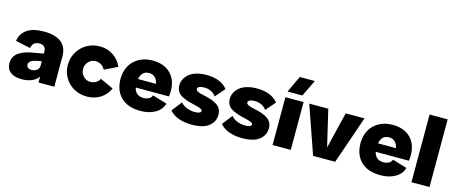

<svg xmlns="http://www.w3.org/2000/svg" viewBox="-45 -1331 4601 1940"><g transform="rotate(15 2256.0 -360.5)"><path d="M293 -509.8Q414.6 -509.8 476.8 -460.7Q539.1 -411.6 539.1 -314V-145V2H374V-60.1Q349.6 -24.4 305.2 -5.1Q260.7 14.2 200.2 14.2Q122.1 14.2 80.6 -19Q39.1 -52.2 39.1 -112.8Q39.1 -171.4 78.9 -209Q118.7 -246.6 206.1 -268.1Q214.8 -271 350.1 -293.9V-316.9Q350.1 -346.7 332 -364.3Q314 -381.8 283.2 -381.8Q212.9 -381.8 201.2 -312L45.9 -345.2Q56.6 -423.3 119.4 -466.6Q182.1 -509.8 293 -509.8ZM219.2 -145Q219.2 -124.5 234.1 -113.3Q249 -102.1 272 -102.1Q303.2 -102.1 326.7 -119.6Q350.1 -137.2 350.1 -167V-213.9Q310.1 -208 269 -196.8Q244.1 -189 231.7 -175Q219.2 -161.1 219.2 -145Z M613.8 -247.1Q613.8 -320.3 649.2 -381.1Q684.6 -441.9 745.8 -476.6Q807.1 -511.2 879.9 -511.2Q959 -511.2 1020 -470.9Q1081.1 -430.7 1112.8 -359.9L976.1 -293Q963.9 -320.8 936.5 -338.4Q909.2 -356 877 -356Q834 -356 803.5 -324Q772.9 -292 772.9 -247.1Q772.9 -202.6 803.5 -170.9Q834 -139.2 877 -139.2Q908.7 -139.2 934.8 -155Q960.9 -170.9 974.1 -196.8L1112.8 -132.8Q1081.5 -63.5 1020.5 -25.1Q959.5 13.2 879.9 13.2Q806.6 13.2 745.8 -20.3Q685.1 -53.7 649.4 -113.5Q613.8 -173.3 613.8 -247.1Z M1441.9 13.2Q1309.1 13.2 1236.8 -57.1Q1164.6 -127.4 1164.6 -250Q1164.6 -323.2 1195.8 -382.1Q1227.1 -440.9 1288.6 -476.1Q1350.1 -511.2 1431.6 -511.2Q1551.8 -511.2 1619.6 -443.6Q1687.5 -376 1687.5 -259.8Q1687.5 -225.1 1682.6 -203.1H1335.9Q1345.2 -161.6 1371.8 -141.4Q1398.4 -121.1 1435.5 -121.1Q1469.2 -121.1 1493.9 -134.5Q1518.6 -147.9 1524.9 -171.9L1677.7 -126Q1658.7 -59.6 1594.2 -23.2Q1529.8 13.2 1441.9 13.2ZM1335.9 -292H1523.9Q1515.6 -334.5 1491 -357.2Q1466.3 -379.9 1430.7 -379.9Q1352.1 -379.9 1335.9 -292Z M1976.6 13.2Q1901.4 13.2 1840.6 -8.5Q1779.8 -30.3 1744.1 -73.2L1827.1 -179.2Q1875 -121.6 1972.2 -118.2Q2000 -117.2 2019.8 -124.5Q2039.6 -131.8 2039.6 -146Q2039.6 -159.2 2017.6 -168.9Q1995.6 -178.7 1953.1 -188Q1848.6 -210 1802 -243.4Q1755.4 -276.9 1755.4 -339.8Q1755.4 -372.6 1770 -402.6Q1784.7 -432.6 1813 -457.3Q1841.3 -481.9 1888.2 -496.6Q1935.1 -511.2 1994.1 -511.2Q2146.5 -511.2 2216.3 -422.9L2129.4 -323.2Q2086.9 -382.8 2002.4 -382.8Q1969.7 -382.8 1952.6 -373Q1935.5 -363.3 1935.5 -350.1Q1935.5 -321.3 2014.2 -306.2Q2115.2 -287.1 2164.8 -252.2Q2214.4 -217.3 2214.4 -153.8Q2214.4 -79.1 2155.5 -33Q2096.7 13.2 1976.6 13.2Z M2504.4 13.2Q2429.2 13.2 2368.4 -8.5Q2307.6 -30.3 2272 -73.2L2355 -179.2Q2402.8 -121.6 2500 -118.2Q2527.8 -117.2 2547.6 -124.5Q2567.4 -131.8 2567.4 -146Q2567.4 -159.2 2545.4 -168.9Q2523.4 -178.7 2481 -188Q2376.5 -210 2329.8 -243.4Q2283.2 -276.9 2283.2 -339.8Q2283.2 -372.6 2297.9 -402.6Q2312.5 -432.6 2340.8 -457.3Q2369.1 -481.9 2416 -496.6Q2462.9 -511.2 2522 -511.2Q2674.3 -511.2 2744.1 -422.9L2657.2 -323.2Q2614.7 -382.8 2530.3 -382.8Q2497.6 -382.8 2480.5 -373Q2463.4 -363.3 2463.4 -350.1Q2463.4 -321.3 2542 -306.2Q2643.1 -287.1 2692.6 -252.2Q2742.2 -217.3 2742.2 -153.8Q2742.2 -79.1 2683.3 -33Q2624.5 13.2 2504.4 13.2Z M3012.2 -500V0H2821.8V-500ZM2828.1 -561 2909.2 -734.9H3066.9L2982.9 -561Z M3649.4 -500 3476.6 0H3245.6L3071.3 -500H3270.5L3360.4 -118.2L3452.6 -500Z M3952.1 13.2Q3819.3 13.2 3747.1 -57.1Q3674.8 -127.4 3674.8 -250Q3674.8 -323.2 3706.1 -382.1Q3737.3 -440.9 3798.8 -476.1Q3860.4 -511.2 3941.9 -511.2Q4062 -511.2 4129.9 -443.6Q4197.8 -376 4197.8 -259.8Q4197.8 -225.1 4192.9 -203.1H3846.2Q3855.5 -161.6 3882.1 -141.4Q3908.7 -121.1 3945.8 -121.1Q3979.5 -121.1 4004.2 -134.5Q4028.8 -147.9 4035.2 -171.9L4188 -126Q4168.9 -59.6 4104.5 -23.2Q4040 13.2 3952.1 13.2ZM3846.2 -292H4034.2Q4025.9 -334.5 4001.2 -357.2Q3976.6 -379.9 3940.9 -379.9Q3862.3 -379.9 3846.2 -292Z M4274.4 -708H4463.4V0H4274.4Z"/></g></svg>

Font: Human Sans Black
Style: Regular
Weight: 800
Designer: Tim Radville
Foundry: Continuum
Version: Version 1.000;FEAKit 1.0